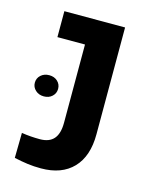

<svg xmlns="http://www.w3.org/2000/svg" viewBox="-94 -646 574 719"><g transform="rotate(15 192.5 -286.5)"><path d="M133.8 9.8Q106 9.8 82 6.6Q58.1 3.4 29.3 -2.9L30.8 -100.1Q64.5 -94.7 101.6 -94.7Q137.7 -94.7 155.5 -115Q173.3 -135.3 173.3 -177.7V-481H66.4V-581.5H301.8V-167.5Q301.8 -82 257.8 -36.1Q213.9 9.8 133.8 9.8ZM74.2 -253.4Q54.7 -253.4 41.7 -265.4Q28.8 -277.3 28.8 -294.4Q28.8 -312 41.7 -323.7Q54.7 -335.4 74.2 -335.4Q93.8 -335.4 106.4 -323.7Q119.1 -312 119.1 -294.4Q119.1 -276.9 106.4 -265.1Q93.8 -253.4 74.2 -253.4Z"/></g></svg>

Font: Heebo SemiBold
Style: Regular
Weight: 600
Designer: Oded Ezer
Foundry: Ezer Type House
Version: Version 3.100